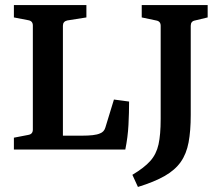

<svg xmlns="http://www.w3.org/2000/svg" viewBox="-20 -592 872 760"><path d="M431 -198 491 -190Q491 -146 488.5 -97.5Q486 -49 476 0H35V-47L92 -58Q110 -61 110 -79V-491Q110 -509 92 -512L35 -523V-572H322V-523L246 -511Q229 -507 229 -490V-55H305Q329 -55 347 -57Q365 -59 376 -64Q392 -70 397 -87ZM752 -511Q735 -508 735 -490V-137Q735 -74 726.5 -28.5Q718 17 695.5 49Q673 81 632 104.5Q591 128 526 148L504 100Q551 72 575 45Q599 18 607.5 -20.5Q616 -59 616 -121V-490Q616 -508 598 -511L541 -523V-572H802V-523Z"/></svg>

Font: Yrsa SemiBold
Style: Regular
Weight: 600
Version: Version 2.004